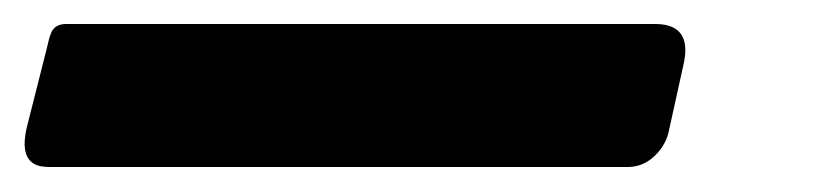

<svg xmlns="http://www.w3.org/2000/svg" viewBox="-64 1 672 156"><path d="M-10.3 20.5Q-10.3 20.5 469.2 20.5Q498 21 491.7 51.8L479 109.4Q477.5 115.2 473.6 121.1Q462.4 136.7 445.8 136.7H-22.9Q-26.9 136.7 -30.3 136.2Q-49.8 132.8 -41.5 101.6L-25.9 40Q-24.4 32.7 -22.5 27.8Q-19.5 20.5 -10.3 20.5Z"/></svg>

Font: Allan
Style: Bold
Weight: 700
Version: Version 1.005